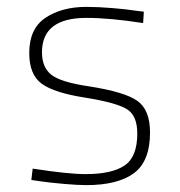

<svg xmlns="http://www.w3.org/2000/svg" viewBox="-20 -529 523 558"><path d="M398 -495 396 -462Q299 -477 231 -477Q102 -477 102 -377Q102 -333 129.5 -311.5Q157 -290 239 -278Q342 -262 379 -236Q416 -210 416 -144Q416 -60 369 -25.5Q322 9 231 9Q206 9 166 5.5Q126 2 98 -2L71 -6L75 -39Q178 -23 229 -23Q305 -23 342 -48Q379 -73 379 -141Q379 -192 350 -211Q321 -230 229 -245Q138 -259 101.5 -285.5Q65 -312 65 -375Q65 -446 112.5 -477.5Q160 -509 231 -509Q265 -509 307 -505.5Q349 -502 374 -498Z"/></svg>

Font: TypoPRO Titillium Maps
Style: 1 wt
Weight: 100
Designer: Campivisivi
Foundry: Accademia di Belle Arti di Urbino and students of MA course of Visual design
Version: Version 001.001